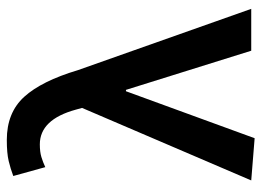

<svg xmlns="http://www.w3.org/2000/svg" viewBox="-122 -636 768 564"><g transform="rotate(-90 262.0 -354.0)"><path d="M138 10 14 0 227 -497 222 -515Q193 -621 120 -621Q98 -621 83 -616.5Q68 -612 53 -605L27 -699Q48 -707 71 -712.5Q94 -718 133 -718Q213 -718 259.5 -667Q306 -616 338 -509L518 0H395L280 -368H276Z"/></g></svg>

Font: Source Sans Pro SemiBold
Style: Regular
Weight: 600
Designer: Paul D. Hunt
Foundry: Adobe Systems Incorporated
Version: Version 2.045;hotconv 1.0.109;makeotfexe 2.5.65596